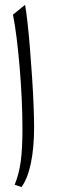

<svg xmlns="http://www.w3.org/2000/svg" viewBox="-20 -752 230 781"><path d="M82 -732.4Q86.9 -705.6 92 -659.2Q97.2 -612.8 101.8 -555.7Q106.4 -498.5 110.4 -439.2Q114.3 -379.9 116.5 -326.4Q118.7 -272.9 118.7 -233.9Q118.7 -149.9 105.5 -87.4Q92.3 -24.9 67.4 8.8L39.6 -0.5Q57.1 -43 64.2 -94.2Q71.3 -145.5 71.3 -228.5Q71.3 -285.2 68.4 -348.9Q65.4 -412.6 60.1 -476.1Q54.7 -539.6 47.9 -595.5Q41 -651.4 32.7 -692.4Z"/></svg>

Font: Pinar-DS3-FD Light
Style: Regular
Weight: 300
Designer: Amin Abedi
Version: Version 3.000